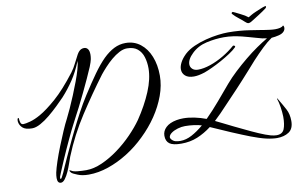

<svg xmlns="http://www.w3.org/2000/svg" viewBox="-89 -972 2049 1279"><g transform="rotate(-10 935.5 -332.0)"><path d="M1769 -793Q1775 -795 1775 -788Q1775 -784 1770 -779Q1748 -762 1719.5 -744Q1691 -726 1677 -717Q1667 -710 1658 -705.5Q1649 -701 1642 -701Q1635 -701 1629 -706Q1623 -711 1618 -715Q1608 -725 1584 -743.5Q1560 -762 1545 -779Q1542 -782 1542 -785Q1542 -788 1545 -790.5Q1548 -793 1550 -793Q1551 -793 1566 -786Q1581 -779 1598 -770Q1615 -762 1627 -754.5Q1639 -747 1649 -739Q1659 -745 1672 -752.5Q1685 -760 1704 -768Q1716 -773 1736 -781.5Q1756 -790 1769 -793ZM227 129Q203 129 203 94Q203 86 204 76.5Q205 67 207 57Q213 29 228 -16Q243 -61 263 -111Q283 -161 303 -207.5Q323 -254 339 -284Q352 -310 369.5 -348Q387 -386 405 -430Q423 -474 439 -516.5Q455 -559 465 -594.5Q475 -630 476 -651Q448 -581 412.5 -528Q377 -475 335 -429Q314 -407 284.5 -378.5Q255 -350 222.5 -323Q190 -296 158 -278.5Q126 -261 101 -261Q56 -261 36.5 -279Q17 -297 14 -322V-330Q14 -341 19 -344Q19 -344 19.5 -344.5Q20 -345 21 -345Q25 -345 25 -336Q25 -325 29.5 -312Q34 -299 48 -299Q62 -299 94 -307.5Q126 -316 165 -338Q213 -365 278 -422Q343 -479 422 -582Q441 -607 456 -638Q471 -669 484.5 -693Q498 -717 514 -724Q523 -728 533 -728Q549 -728 558.5 -715.5Q568 -703 568 -677Q568 -664 565 -647Q562 -631 549 -598Q535 -565 516 -523.5Q497 -482 475 -436Q452 -389 430 -345Q417 -321 403 -293.5Q389 -266 376 -241.5Q363 -217 356 -202Q346 -182 331 -149.5Q316 -117 300.5 -83.5Q285 -50 275 -26Q267 -7 256.5 17.5Q246 42 237.5 62.5Q229 83 227 89Q226 92 226 98Q226 104 229 104Q233 104 238 95Q241 91 253 65Q259 50 271 23.5Q283 -3 297 -34Q311 -65 324 -92Q347 -143 375 -199Q402 -254 432 -310Q462 -366 494 -416Q542 -491 582 -547Q622 -603 659 -640Q696 -676 733 -694.5Q770 -713 811 -713Q868 -713 910.5 -680Q953 -647 976 -589.5Q999 -532 999 -460Q999 -393 974 -325Q949 -257 906.5 -194Q864 -131 807 -76Q750 -20 686 20Q621 61 552.5 84.5Q484 108 419 108Q374 108 344 95Q313 83 305 75Q296 66 296 60Q296 57 298 57Q300 57 308 62Q319 70 348.5 73Q378 76 407 76Q458 76 514.5 51Q571 26 625.5 -14Q680 -54 726 -101.5Q772 -149 803 -193Q862 -280 897.5 -365Q933 -450 933 -521Q933 -562 922 -597.5Q911 -633 885 -654.5Q859 -676 814 -676Q789 -676 761.5 -661.5Q734 -647 708 -625Q682 -603 659.5 -578.5Q637 -554 621 -534Q535 -419 454 -294.5Q373 -170 317 -31Q311 -15 302 11.5Q293 38 281 65Q269 92 255 110.5Q241 129 227 129ZM1696 86Q1689 86 1681.5 85.5Q1674 85 1666 84Q1627 80 1575.5 63Q1524 46 1469 23Q1438 11 1400.5 -5.5Q1363 -22 1327.5 -37.5Q1292 -53 1267 -64Q1221 -29 1171.5 -8.5Q1122 12 1062 12Q1006 12 982.5 -5Q959 -22 959 -59Q959 -91 984 -115Q1009 -139 1057 -148Q1068 -150 1079 -151Q1090 -152 1103 -152Q1139 -152 1179 -143.5Q1219 -135 1256 -121Q1304 -169 1350 -223Q1396 -277 1439 -328Q1469 -363 1508 -399.5Q1547 -436 1589 -470.5Q1631 -505 1671.5 -533Q1712 -561 1745 -580Q1728 -582 1714 -585Q1696 -590 1672 -596.5Q1648 -603 1624 -610Q1600 -617 1583 -621Q1554 -628 1524.5 -632.5Q1495 -637 1463 -637Q1405 -637 1345 -623.5Q1285 -610 1244 -570Q1224 -551 1214.5 -533Q1205 -515 1205 -499Q1205 -480 1219 -467Q1233 -454 1257 -454Q1295 -454 1340.5 -469.5Q1386 -485 1431 -511.5Q1476 -538 1511 -569Q1513 -571 1516 -571Q1521 -571 1525 -567Q1529 -563 1524 -558Q1507 -541 1477.5 -521.5Q1448 -502 1414.5 -483.5Q1381 -465 1349.5 -450.5Q1318 -436 1296 -428Q1274 -421 1256 -417.5Q1238 -414 1222 -414Q1184 -414 1164 -431.5Q1144 -449 1144 -476Q1144 -497 1157 -522Q1170 -547 1196 -572Q1223 -597 1262 -614.5Q1301 -632 1344 -643Q1387 -654 1427 -659Q1467 -664 1495 -664Q1535 -664 1572.5 -661Q1610 -658 1641 -653Q1669 -649 1699 -644Q1729 -639 1742 -637Q1756 -635 1774.5 -632.5Q1793 -630 1810 -630Q1828 -630 1843 -633.5Q1858 -637 1865 -646Q1871 -640 1871 -631Q1871 -615 1860 -604Q1849 -592 1825.5 -586Q1802 -580 1776 -578Q1746 -558 1710.5 -524Q1675 -490 1638 -450Q1618 -427 1590.5 -396.5Q1563 -366 1536 -336Q1509 -306 1488 -284Q1440 -234 1396 -187Q1352 -139 1308 -98Q1329 -88 1360 -72.5Q1391 -57 1424.5 -40.5Q1458 -24 1486 -11Q1535 13 1580 32.5Q1625 52 1657 61Q1680 67 1696 67Q1736 67 1748.5 36Q1761 5 1761 -47Q1760 -79 1755 -112Q1750 -145 1741 -171Q1740 -173 1742 -174Q1744 -174 1749 -164Q1773 -124 1791 -90Q1809 -56 1809 -10Q1809 43 1776.5 64.5Q1744 86 1696 86ZM1059 -7Q1097 -7 1136.5 -28Q1176 -49 1217 -84Q1195 -91 1165 -95Q1135 -99 1105 -99Q1081 -99 1055.5 -91.5Q1030 -84 1012.5 -71.5Q995 -59 993 -44Q993 -32 1008 -20Q1022 -7 1059 -7Z"/></g></svg>

Font: Birthstone Bounce
Style: Regular
Weight: 400
Designer: Robert E. Leuschke
Foundry: Rob Leuschke
Version: Version 1.010; ttfautohint (v1.8.3)